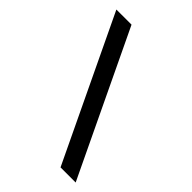

<svg xmlns="http://www.w3.org/2000/svg" viewBox="-208 -806 902 902"><g transform="rotate(45 243.0 -355.0)"><path d="M23.4 -710Q47.9 -710 124 -710Q209 -532.2 462.9 0Q437.5 0 362.3 0Q277.3 -177.7 23.4 -710Z"/></g></svg>

Font: SSportsD
Style: Medium
Weight: 400
Designer: Swiss Typefaces
Version: Version 1.000